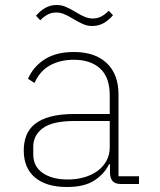

<svg xmlns="http://www.w3.org/2000/svg" viewBox="-20 -736 640 768"><path d="M464 0Q441 0 431 -11Q421 -22 420 -42V-79H416Q398 -41 358 -14.5Q318 12 248 12Q165 12 120 -26Q75 -64 75 -134Q75 -166 85 -193Q95 -220 119 -239.5Q143 -259 182 -269.5Q221 -280 278 -280H419V-354Q419 -427 380.5 -462Q342 -497 275 -497Q221 -497 180 -474.5Q139 -452 118 -404L92 -421Q113 -469 158.5 -498.5Q204 -528 276 -528Q360 -528 407 -483.5Q454 -439 454 -358V-31H536V0ZM251 -18Q285 -18 315.5 -26.5Q346 -35 369 -51.5Q392 -68 405.5 -92Q419 -116 419 -148V-252H279Q190 -252 151.5 -223.5Q113 -195 113 -149V-119Q113 -70 151 -44Q189 -18 251 -18ZM349 -632Q330 -632 312.5 -639.5Q295 -647 272 -661Q249 -675 234 -680.5Q219 -686 205 -686Q187 -686 172 -678.5Q157 -671 141 -655L124 -673Q141 -693 161.5 -704.5Q182 -716 207 -716Q226 -716 243.5 -708.5Q261 -701 284 -687Q307 -673 322 -667.5Q337 -662 351 -662Q369 -662 384 -669.5Q399 -677 415 -693L432 -675Q415 -655 394.5 -643.5Q374 -632 349 -632Z"/></svg>

Font: IBM Plex Mono ExtLt
Style: Regular
Weight: 200
Monospace: yes
Designer: Mike Abbink, Paul van der Laan, Pieter van Rosmalen
Foundry: Bold Monday
Version: Version 2.3